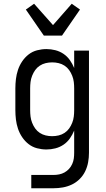

<svg xmlns="http://www.w3.org/2000/svg" viewBox="-20 -790 565 1025"><path d="M265 215H147V144H265Q281 144 296 141Q311 138 324.5 130.5Q338 123 348.5 111.5Q359 100 365.5 85.5Q372 71 374 56Q376 41 376 25V-93Q367 -71 353 -51Q339 -31 319 -17.5Q299 -4 275.5 2Q252 8 228 8Q203 8 178 1.5Q153 -5 133 -20.5Q113 -36 98.5 -57.5Q84 -79 76 -103Q68 -127 65 -152Q62 -177 62 -202V-318Q62 -343 65 -368Q68 -393 76 -417Q84 -441 98.5 -462.5Q113 -484 133 -499.5Q153 -515 178 -521.5Q203 -528 228 -528Q252 -528 275.5 -522Q299 -516 319 -502.5Q339 -489 353 -469Q367 -449 376 -427V-520H455V25Q455 51 450.5 76Q446 101 435 124Q424 147 405.5 165.5Q387 184 364 195Q341 206 316 210.5Q291 215 265 215ZM258 -63Q276 -63 293 -67Q310 -71 324.5 -80.5Q339 -90 349 -104Q359 -118 365.5 -134.5Q372 -151 374 -168Q376 -185 376 -202V-318Q376 -335 374 -352Q372 -369 365.5 -385.5Q359 -402 349 -416Q339 -430 324.5 -439.5Q310 -449 293 -453Q276 -457 259 -457Q241 -457 224 -453Q207 -449 192.5 -439.5Q178 -430 168 -416Q158 -402 151.5 -385.5Q145 -369 143 -352Q141 -335 141 -318V-202Q141 -185 143 -168Q145 -151 151.5 -134.5Q158 -118 168 -104Q178 -90 192.5 -80.5Q207 -71 224 -67Q241 -63 258 -63ZM214 -600 118 -739 162 -770 263 -656 363 -770 407 -739 311 -600Z"/></svg>

Font: Iosevka Pride
Style: Regular
Weight: 400
Monospace: yes
Designer: Belleve Invis
Foundry: Belleve Invis
Version: Version 30.3.1; ttfautohint (v1.8.4)